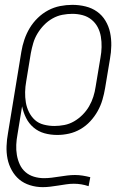

<svg xmlns="http://www.w3.org/2000/svg" viewBox="-20 -548 540 791"><path d="M156 223Q129 223 103.5 215Q78 207 59.5 191.5Q41 176 28.5 153.5Q16 131 11 106Q6 81 7 54Q8 27 13 0L68 -335Q72 -360 80.5 -385Q89 -410 102.5 -432.5Q116 -455 135.5 -474Q155 -493 178.5 -505.5Q202 -518 227.5 -523Q253 -528 278 -528Q306 -528 332.5 -521.5Q359 -515 380 -500Q401 -485 414.5 -462.5Q428 -440 433.5 -414Q439 -388 438.5 -360Q438 -332 433 -305L413 -185Q409 -161 402 -137Q395 -113 382.5 -90.5Q370 -68 352 -48.5Q334 -29 311.5 -16Q289 -3 264.5 2.5Q240 8 216 8Q188 8 163 1Q138 -6 118.5 -22.5Q99 -39 87.5 -62Q76 -85 71 -110L52 6Q48 27 47 48.5Q46 70 49.5 90.5Q53 111 61.5 129.5Q70 148 85 161Q100 174 120 180Q140 186 161 186Q177 186 193 184Q209 182 225 179.5Q241 177 257 175Q273 173 289 173Q305 173 320.5 175.5Q336 178 352 182L345 219Q330 214 315 211.5Q300 209 284 209Q268 209 252 211.5Q236 214 219.5 216.5Q203 219 187.5 221Q172 223 156 223ZM204 -29Q224 -29 245 -33Q266 -37 285 -48Q304 -59 320 -75Q336 -91 347 -110Q358 -129 364.5 -149.5Q371 -170 374 -191L394 -311Q398 -332 398.5 -354Q399 -376 395.5 -397Q392 -418 382.5 -436Q373 -454 357 -467Q341 -480 320.5 -485.5Q300 -491 278 -491Q258 -491 237 -487Q216 -483 196.5 -472Q177 -461 161.5 -445Q146 -429 134.5 -410Q123 -391 117 -370.5Q111 -350 107 -329L88 -213Q84 -191 83.5 -169Q83 -147 86.5 -126Q90 -105 99.5 -86Q109 -67 124 -53.5Q139 -40 160.5 -34.5Q182 -29 204 -29Z"/></svg>

Font: Iosevka Extralight
Style: Italic
Weight: 200
Italic angle: -9°
Monospace: yes
Designer: Belleve Invis
Foundry: Belleve Invis
Version: Version 32.5.0; ttfautohint (v1.8.4)